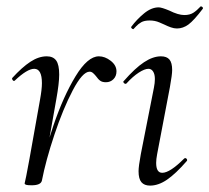

<svg xmlns="http://www.w3.org/2000/svg" viewBox="-20 -571 654 600"><path d="M289 -395Q308 -395 326 -381Q344 -367 344 -348Q344 -333 334.5 -323.5Q325 -314 311 -314Q300 -314 293.5 -318.5Q287 -323 280 -333Q276 -338 271 -342.5Q266 -347 260 -347Q238 -347 207.5 -289Q177 -231 150 -150Q123 -69 111 -7L101 -8Q116 -88 147 -179Q178 -270 216 -332.5Q254 -395 289 -395ZM57 2 62 -21 72 -74 105 -259Q111 -292 111 -311Q111 -356 87 -356Q65 -356 26 -319L24 -318Q21 -318 19 -321.5Q17 -325 18 -327Q49 -361 75 -378Q101 -395 126 -395Q146 -395 155.5 -382Q165 -369 165 -338Q165 -311 156 -261L111 -7Q108 8 79 8Q66 8 61.5 6.5Q57 5 57 2Z M413 -36Q413 -51 420 -89L461 -297Q464 -312 464 -324Q464 -339 458.5 -347.5Q453 -356 444 -356Q432 -356 413.5 -344Q395 -332 375 -310Q374 -309 372 -309Q369 -309 366.5 -312.5Q364 -316 367 -318Q402 -358 430 -376.5Q458 -395 483 -395Q501 -395 509.5 -385Q518 -375 518 -352Q518 -338 511 -299L471 -89Q468 -73 468 -62Q468 -31 487 -31Q511 -31 555 -75Q557 -77 559 -77Q562 -77 564 -73.5Q566 -70 563 -67Q529 -28 502 -9.5Q475 9 449 9Q431 9 422 -1.5Q413 -12 413 -36ZM396 -480Q394 -480 391.5 -482.5Q389 -485 390 -487Q407 -510 430 -529Q453 -548 476 -548Q485 -548 509 -538Q537 -524 556 -524Q573 -524 584 -531Q595 -538 607 -551H608Q611 -551 613 -548.5Q615 -546 614 -544Q586 -507 569 -494.5Q552 -482 533 -482Q524 -482 514 -485.5Q504 -489 494 -494Q492 -495 478 -501Q464 -507 448 -507Q431 -507 421.5 -501.5Q412 -496 405.5 -489Q399 -482 397 -480Z"/></svg>

Font: Cormorant Infant
Style: Italic
Weight: 400
Italic angle: -10°
Designer: Christian Thalmann (Catharsis Fonts)
Foundry: Catharsis Fonts
Version: Version 4.000